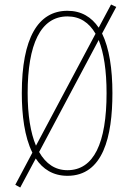

<svg xmlns="http://www.w3.org/2000/svg" viewBox="-20 -772 578 854"><path d="M480 -358C480 -465 466 -558 434 -623L497 -741L474 -752L419 -649C387 -696 342 -724 280 -724C149 -724 77 -602 77 -358C77 -260 89 -163 124 -93L48 50L70 62L139 -67C170 -20 216 10 280 10C439 10 480 -165 480 -358ZM103 -358C103 -574 160 -699 280 -699C335 -699 376 -672 405 -622L140 -124C116 -181 103 -260 103 -358ZM454 -358C454 -135 397 -15 280 -15C226 -15 184 -43 154 -96L419 -594C442 -537 454 -457 454 -358Z"/></svg>

Font: Noto Sans Malayalam ExtraCondensed Thin
Style: Regular
Weight: 100
Width: 2
Designer: Jelle Bosma - Monotype Design Team
Foundry: Monotype Imaging Inc.
Version: Version 2.104